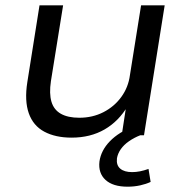

<svg xmlns="http://www.w3.org/2000/svg" viewBox="-20 -510 694 724"><path d="M250 9Q189 9 147 -13.5Q105 -36 88.5 -83Q72 -130 83 -200L129 -490H218L172 -204Q165 -157 174 -126.5Q183 -96 209.5 -81Q236 -66 279 -66Q329 -66 370 -87Q411 -108 437.5 -144.5Q464 -181 470 -227L512 -490H601L523 0H439L456 -111H462Q428 -53 374.5 -22Q321 9 250 9ZM461 194Q406 194 378 168.5Q350 143 355 99Q361 57 394.5 22.5Q428 -12 485 -34L509 0Q486 9 466.5 22.5Q447 36 435.5 52.5Q424 69 421 87Q418 113 433.5 126Q449 139 478 139Q493 139 508 136Q523 133 540 127L548 176Q531 184 508.5 189Q486 194 461 194Z"/></svg>

Font: Nunito Sans 10pt SemiExpanded
Style: Italic
Weight: 400
Width: 6
Italic angle: -9°
Designer: Vernon Adams
Foundry: Vernon Adams
Version: Version 3.101;gftools[0.9.27]